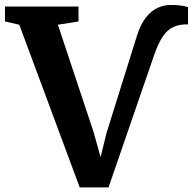

<svg xmlns="http://www.w3.org/2000/svg" viewBox="-40 -770 799 796"><path d="M290.5 7 40 -667.5 -19.5 -681V-743H285.5V-681L200 -667.5L348.5 -221L377 -118.5L402 -220L528 -622.5Q543 -669.5 564.8 -697.2Q586.5 -725 613 -737.2Q639.5 -749.5 667 -749.5Q698 -749.5 715.5 -746.2Q733 -743 739.5 -740.5V-668Q739.5 -669 737.5 -669Q735.5 -669 733.5 -669Q702.5 -669 678.5 -658Q654.5 -647 635.5 -619.5Q616.5 -592 599.5 -543L410 7Z"/></svg>

Font: Merriweather 20pt
Style: Bold
Weight: 700
Version: Version 2.100